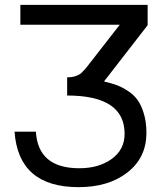

<svg xmlns="http://www.w3.org/2000/svg" viewBox="-20 -749 659 792"><path d="M333 -466 474 -647H64V-729H589V-645L409 -413Q439 -406 461 -398Q483 -390 507.5 -374Q532 -358 547.5 -336.5Q563 -315 573.5 -280Q584 -245 584 -201V-198Q583 -98 505.5 -37.5Q428 23 304 23Q56 23 40 -206H128Q137 -55 307 -55Q388 -55 441 -93.5Q494 -132 494 -197Q494 -355 257 -355V-430Q278 -430 293 -435.5Q308 -441 314.5 -447Q321 -453 333 -466Z"/></svg>

Font: ColatingCofangSans
Style: Regular
Weight: 400
Foundry: GNU
Version: Version 412.227;June 27, 2022;FontCreator 11.0.0.2412 32-bit